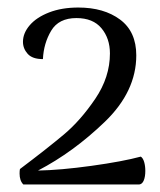

<svg xmlns="http://www.w3.org/2000/svg" viewBox="-20 -726 426 510"><path d="M32 -265Q32 -273 33 -277Q106 -332 150 -369Q194 -406 233 -463.5Q272 -521 272 -584Q272 -624 249.5 -651Q227 -678 183 -678Q136 -678 116 -644.5Q96 -611 94 -569Q66 -569 53.5 -583Q41 -597 41 -615Q41 -638 59 -659Q77 -680 110.5 -693Q144 -706 188 -706Q256 -706 299 -674Q342 -642 342 -579Q342 -483 258.5 -402.5Q175 -322 81 -273Q140 -274 223 -285.5Q306 -297 354 -310Q360 -306 363 -295.5Q366 -285 366 -272Q366 -257 362 -247Q358 -237 350 -236H42Q32 -246 32 -265Z"/></svg>

Font: Arima Madurai
Style: Regular
Weight: 400
Designer: Joana Correia and Natanael Gama
Foundry: NDISCOVER
Version: Version 1.020